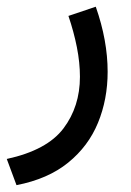

<svg xmlns="http://www.w3.org/2000/svg" viewBox="-26 -286 388 569"><path d="M22.9 262.7 -5.9 185.1Q113.3 159.2 162.1 94.5Q210.9 29.8 210.9 -58.6Q210.9 -100.1 201.9 -145.8Q192.9 -191.4 176.8 -238.8L257.8 -266.1Q293 -166 293 -73.2Q293 8.3 264.4 77.9Q235.8 147.5 176 196Q116.2 244.6 22.9 262.7Z"/></svg>

Font: Vazirmatn FD
Style: Regular
Weight: 400
Designer: Saber Rastikerdar
Foundry: Saber Rastikerdar
Version: Version 33.001